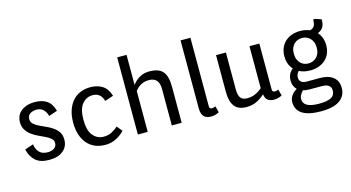

<svg xmlns="http://www.w3.org/2000/svg" viewBox="-99 -1159 3300 1803"><g transform="rotate(-15 1551.0 -257.5)"><path d="M256 -472Q218 -472 192 -455Q166 -438 166 -403Q166 -375 186 -356.5Q206 -338 236 -323Q266 -308 300.5 -293Q335 -278 365 -257.5Q395 -237 415 -207.5Q435 -178 435 -133Q435 -66 386 -25.5Q337 15 250 15Q164 15 118.5 -25.5Q73 -66 56 -138L139 -166Q144 -133 155.5 -112Q167 -91 183 -79Q199 -67 218 -62.5Q237 -58 257 -58Q291 -58 317 -74.5Q343 -91 343 -126Q343 -152 323 -169Q303 -186 273 -201Q243 -216 208.5 -231.5Q174 -247 144 -269Q114 -291 94 -322.5Q74 -354 74 -401Q74 -424 83 -449.5Q92 -475 113.5 -496Q135 -517 170.5 -531Q206 -545 258 -545Q327 -545 372.5 -514.5Q418 -484 438 -412L355 -384Q344 -425 319 -448.5Q294 -472 256 -472Z M900 -384Q877 -467 798 -467Q736 -467 696 -417.5Q656 -368 656 -265Q656 -162 697 -112.5Q738 -63 801 -63Q846 -63 882 -82.5Q918 -102 941 -124L984 -72Q953 -37 904 -11Q855 15 797 15Q744 15 700 -2.5Q656 -20 624 -55.5Q592 -91 574 -143.5Q556 -196 556 -265Q556 -334 574.5 -386.5Q593 -439 625 -474.5Q657 -510 701 -527.5Q745 -545 796 -545Q864 -545 912.5 -514.5Q961 -484 983 -412Z M1205 -458Q1235 -499 1277 -522Q1319 -545 1367 -545Q1414 -545 1447 -534Q1480 -523 1500.5 -499.5Q1521 -476 1530.5 -438Q1540 -400 1540 -346V0H1444V-356Q1444 -467 1345 -467Q1262 -467 1210 -397V0H1114V-750H1205Z M1826 -85Q1826 -69 1832.5 -63.5Q1839 -58 1850 -58Q1858 -58 1868 -60.5Q1878 -63 1886 -67L1902 -5Q1886 3 1867 9Q1848 15 1825 15Q1805 15 1788 10.5Q1771 6 1758 -6Q1745 -18 1737.5 -38Q1730 -58 1730 -88V-750H1826Z M2437 -85Q2437 -69 2444.5 -63.5Q2452 -58 2463 -58Q2471 -58 2480 -60.5Q2489 -63 2497 -67L2513 -5Q2497 3 2478 9Q2459 15 2436 15Q2401 15 2377 -1Q2353 -17 2347 -61Q2316 -31 2271.5 -8Q2227 15 2167 15Q2088 15 2052 -32.5Q2016 -80 2016 -171V-530H2112V-170Q2112 -116 2131 -89.5Q2150 -63 2195 -63Q2239 -63 2275 -79Q2311 -95 2341 -122V-530H2437Z M2905 -70Q2939 -70 2970 -62.5Q3001 -55 3025 -38Q3049 -21 3063 6Q3077 33 3077 72Q3077 149 3016 192Q2955 235 2835 235Q2593 235 2593 82Q2593 48 2613 19Q2633 -10 2666 -28Q2630 -61 2630 -119Q2630 -149 2642 -176Q2654 -203 2680 -223Q2633 -273 2633 -353Q2633 -398 2648.5 -434Q2664 -470 2691 -494.5Q2718 -519 2755 -532Q2792 -545 2836 -545Q2885 -545 2927 -528Q2950 -529 2967 -548Q2984 -567 2984 -618H3004L3062 -598Q3062 -546 3043.5 -519.5Q3025 -493 2993 -482Q3015 -458 3027.5 -425.5Q3040 -393 3040 -353Q3040 -308 3024.5 -272.5Q3009 -237 2981.5 -212.5Q2954 -188 2916.5 -175Q2879 -162 2836 -162Q2774 -162 2728 -186Q2716 -175 2709.5 -159.5Q2703 -144 2703 -128Q2703 -103 2720 -86.5Q2737 -70 2773 -70ZM2725 -353Q2725 -321 2735 -297.5Q2745 -274 2760.5 -259Q2776 -244 2796 -237Q2816 -230 2836 -230Q2856 -230 2876 -237Q2896 -244 2912 -259Q2928 -274 2938 -297.5Q2948 -321 2948 -353Q2948 -386 2938 -409.5Q2928 -433 2912 -448Q2896 -463 2876 -470Q2856 -477 2836 -477Q2816 -477 2796 -470Q2776 -463 2760.5 -448Q2745 -433 2735 -409.5Q2725 -386 2725 -353ZM2781 8Q2747 8 2718 0Q2704 15 2692.5 34.5Q2681 54 2681 77Q2681 161 2835 161Q2913 161 2951 140.5Q2989 120 2989 73Q2989 52 2980.5 39.5Q2972 27 2959.5 20Q2947 13 2931.5 10.5Q2916 8 2901 8Z"/></g></svg>

Font: Orienta
Style: Regular
Weight: 400
Designer: Eduardo Rodriguez Tunni
Foundry: Eduardo Rodriguez Tunni
Version: Version 1.001